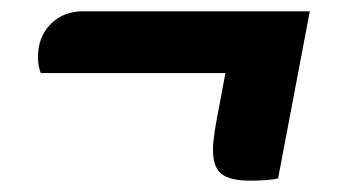

<svg xmlns="http://www.w3.org/2000/svg" viewBox="-20 -316 616 339"><path d="M422 3Q386 3 371 -9Q356 -21 356 -52Q356 -66 361 -96L378 -187H52Q47 -200 47 -215Q47 -251 69.5 -273.5Q92 -296 126 -296H527L471 -1Q463 1 449.5 2Q436 3 422 3Z"/></svg>

Font: Sansita Black Italic
Style: Regular
Weight: 900
Italic angle: -11°
Designer: Pablo Cosgaya
Foundry: Omnibus-Type
Version: Version 1.006